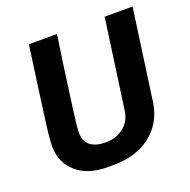

<svg xmlns="http://www.w3.org/2000/svg" viewBox="-124 -807 928 938"><g transform="rotate(-20 340.0 -338.0)"><path d="M282 10Q176 10 117.5 -42.5Q59 -95 59 -177Q59 -189 60 -204Q61 -219 63 -240Q65 -261 69 -290Q73 -319 78 -357Q83 -395 89.5 -443Q96 -491 104.5 -551.5Q113 -612 123 -686H269Q254 -584 243.5 -509Q233 -434 226 -380.5Q219 -327 214 -291Q209 -255 207 -232.5Q205 -210 205 -196Q205 -151 233 -129Q261 -107 312 -107Q370 -107 408 -139Q446 -171 452 -221L517 -686H662L597 -219Q588 -148 550.5 -97Q513 -46 452 -18Q391 10 308 10Z"/></g></svg>

Font: Chivo SemiBold
Style: Italic
Weight: 600
Italic angle: -8.05°
Designer: Hector Gatti
Foundry: Omnibus-Type
Version: Version 2.002